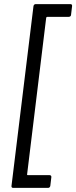

<svg xmlns="http://www.w3.org/2000/svg" viewBox="-20 -794 371 935"><path d="M44 121H214C220 121 224 117 225 111L230 69C231 63 227 59 222 59H115C113 59 111 57 112 55L205 -708C206 -710 208 -712 210 -712H315C321 -712 326 -716 326 -722L331 -764C332 -770 329 -774 323 -774H154C148 -774 144 -770 143 -764L36 111C35 117 38 121 44 121Z"/></svg>

Font: Barlow Semi Condensed
Style: Italic
Weight: 400
Width: 4
Italic angle: -7°
Designer: Jeremy Tribby
Foundry: Tribby Type
Version: Version 1.422;hotconv 1.0.109;makeotfexe 2.5.65596